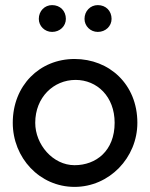

<svg xmlns="http://www.w3.org/2000/svg" viewBox="-20 -724 588 752"><path d="M30 -243C30 -106 135 8 272 8C408 8 518 -106 518 -243C518 -394 408 -493 272 -493C135 -493 30 -389 30 -243ZM118 -243C118 -343 190 -411 276 -411C360 -411 429 -346 429 -243C429 -133 356 -77 272 -77C187 -77 118 -158 118 -243ZM184 -704C155 -704 132 -681 132 -650C132 -622 155 -599 184 -599C215 -599 238 -622 238 -650C238 -681 216 -704 184 -704ZM363 -704C334 -704 311 -681 311 -650C311 -622 334 -599 363 -599C394 -599 417 -622 417 -650C417 -681 395 -704 363 -704Z"/></svg>

Font: Radis Sans
Style: Regular
Weight: 400
Designer: Gaël Goy
Foundry: Gaël Goy
Version: 1.0